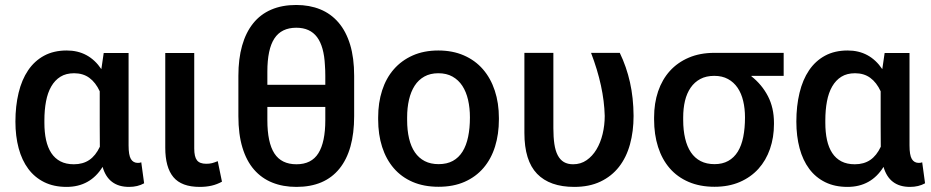

<svg xmlns="http://www.w3.org/2000/svg" viewBox="-20 -741 3744 772"><path d="M499 10.5Q415.5 10.5 392.5 -70Q342.5 10.5 247.5 10.5Q196.5 10.5 158 -8.5Q119.5 -27.5 93.8 -62Q68 -96.5 55 -145Q42 -193.5 42 -252Q42 -315 54.8 -367.8Q67.5 -420.5 93 -458.2Q118.5 -496 157.2 -517Q196 -538 248.5 -538Q337 -538 387.5 -463L397 -528H497V-156Q497 -117.5 506.2 -101.8Q515.5 -86 534.5 -86Q543 -86 548 -88.5L559.5 -4Q533.5 10.5 499 10.5ZM277 -80.5Q313.5 -80.5 339 -97.8Q364.5 -115 381.5 -151Q381 -181 381 -236.5V-245Q381 -248 381 -250.5V-254Q381 -256 381 -257.5V-267Q381 -270 381 -273V-277Q381 -279 381 -281V-285Q381 -287 381 -289V-293Q381 -295 381 -297.5V-374Q364.5 -409.5 339.2 -428Q314 -446.5 278 -446.5Q245.5 -446.5 223 -432.5Q200.5 -418.5 186 -393.2Q171.5 -368 165 -333.2Q158.5 -298.5 158.5 -257.5V-247Q158.5 -209 165.2 -178.2Q172 -147.5 186.2 -125.8Q200.5 -104 223 -92.2Q245.5 -80.5 277 -80.5Z M783 10.5Q710 10.5 677.2 -28.8Q644.5 -68 644.5 -147V-528H761V-144Q761 -110.5 772 -96.5Q783 -82.5 809 -82.5Q823 -82.5 832.5 -85Q842 -87.5 855.5 -93L872.5 -10.5Q852.5 0.5 830.8 5.5Q809 10.5 783 10.5Z M1172 10.5Q1118 10.5 1075 -6.8Q1032 -24 1001.5 -59Q971 -94 954.8 -147.5Q938.5 -201 938.5 -274V-436Q938.5 -504.5 953.5 -557.5Q968.5 -610.5 997.8 -647Q1027 -683.5 1070.5 -702.2Q1114 -721 1171 -721Q1224.5 -721 1267.5 -703.5Q1310.5 -686 1341 -650.5Q1371.5 -615 1387.8 -561.5Q1404 -508 1404 -436V-274Q1404 -136 1344.8 -62.8Q1285.5 10.5 1172 10.5ZM1288 -400V-436Q1288 -458.5 1286.5 -478Q1283 -554 1254.8 -591.8Q1226.5 -629.5 1171.5 -629.5Q1111.5 -629.5 1083.2 -586.2Q1055 -543 1055 -453V-400ZM1172 -80.5Q1232.5 -80.5 1260.2 -125Q1288 -169.5 1288 -258V-311H1055V-258Q1055 -168 1083.2 -124.2Q1111.5 -80.5 1172 -80.5Z M1743.5 10Q1684.5 10 1639.2 -9.5Q1594 -29 1563.2 -64.8Q1532.5 -100.5 1516.5 -150.2Q1500.5 -200 1500.5 -261V-269Q1500.5 -328 1516.5 -377.5Q1532.5 -427 1563.5 -462.5Q1594.5 -498 1639.5 -518Q1684.5 -538 1742.5 -538Q1800 -538 1845.2 -518.2Q1890.5 -498.5 1921.8 -462.5Q1953 -426.5 1969.5 -376.5Q1986 -326.5 1986 -266V-261Q1986 -201.5 1970.5 -151.8Q1955 -102 1924.2 -66Q1893.5 -30 1848.2 -10Q1803 10 1743.5 10ZM1743.5 -81Q1777 -81 1800.8 -94Q1824.5 -107 1839.8 -131.5Q1855 -156 1862.2 -190.8Q1869.5 -225.5 1869.5 -269Q1869.5 -307 1862 -339.5Q1854.5 -372 1839 -395.8Q1823.5 -419.5 1799.5 -433Q1775.5 -446.5 1742.5 -446.5Q1710 -446.5 1686.2 -433.2Q1662.5 -420 1647.2 -396.2Q1632 -372.5 1624.5 -340Q1617 -307.5 1617 -269V-258.5Q1617 -217 1624.8 -184.2Q1632.5 -151.5 1648.2 -128.5Q1664 -105.5 1687.8 -93.2Q1711.5 -81 1743.5 -81Z M2289 10.5Q2190.5 10.5 2139.5 -42.2Q2088.5 -95 2088.5 -206.5V-528.5H2205V-225.5Q2205 -189.5 2209 -162.2Q2213 -135 2222.5 -116.8Q2232 -98.5 2247.2 -89.5Q2262.5 -80.5 2284.5 -80.5Q2315 -80.5 2338.5 -96.8Q2362 -113 2378.2 -140Q2394.5 -167 2403 -202.2Q2411.5 -237.5 2411.5 -275Q2408.5 -393 2356.5 -528.5H2472Q2499 -472.5 2513 -410.2Q2527 -348 2527.5 -275Q2527.5 -213 2513 -160.5Q2498.5 -108 2468.8 -70Q2439 -32 2394.2 -10.8Q2349.5 10.5 2289 10.5Z M2853 10Q2794.5 10 2749 -9.5Q2703.5 -29 2672.8 -64.5Q2642 -100 2626 -150Q2610 -200 2610 -261V-269Q2610 -326 2626.2 -373.8Q2642.5 -421.5 2673.5 -455.8Q2704.5 -490 2749.5 -509.2Q2794.5 -528.5 2852.5 -528.5H3131V-436H3001.5V-435.5Q3001 -435 3001 -434.5Q3043.5 -401 3067.8 -354.2Q3092 -307.5 3092 -247V-242Q3092 -188.5 3076 -142.2Q3060 -96 3029.5 -62.2Q2999 -28.5 2954.5 -9.2Q2910 10 2853 10ZM2853 -81Q2885 -81 2908.2 -94Q2931.5 -107 2946.5 -131.2Q2961.5 -155.5 2968.5 -190.5Q2975.5 -225.5 2975.5 -269Q2975.5 -304.5 2968.2 -335Q2961 -365.5 2945.8 -388Q2930.5 -410.5 2907.2 -423.2Q2884 -436 2852 -436Q2819.5 -436 2796 -423.5Q2772.5 -411 2757 -388.5Q2741.5 -366 2734.2 -335.5Q2727 -305 2727 -269V-258.5Q2727 -217.5 2734.8 -184.5Q2742.5 -151.5 2758 -128.5Q2773.5 -105.5 2797.2 -93.2Q2821 -81 2853 -81Z M3639 10.5Q3555.5 10.5 3532.5 -70Q3482.5 10.5 3387.5 10.5Q3336.5 10.5 3298 -8.5Q3259.5 -27.5 3233.8 -62Q3208 -96.5 3195 -145Q3182 -193.5 3182 -252Q3182 -315 3194.8 -367.8Q3207.5 -420.5 3233 -458.2Q3258.5 -496 3297.2 -517Q3336 -538 3388.5 -538Q3477 -538 3527.5 -463L3537 -528H3637V-156Q3637 -117.5 3646.2 -101.8Q3655.5 -86 3674.5 -86Q3683 -86 3688 -88.5L3699.5 -4Q3673.5 10.5 3639 10.5ZM3417 -80.5Q3453.5 -80.5 3479 -97.8Q3504.5 -115 3521.5 -151Q3521 -181 3521 -236.5V-245Q3521 -248 3521 -250.5V-254Q3521 -256 3521 -257.5V-267Q3521 -270 3521 -273V-277Q3521 -279 3521 -281V-285Q3521 -287 3521 -289V-293Q3521 -295 3521 -297.5V-374Q3504.5 -409.5 3479.2 -428Q3454 -446.5 3418 -446.5Q3385.5 -446.5 3363 -432.5Q3340.5 -418.5 3326 -393.2Q3311.5 -368 3305 -333.2Q3298.5 -298.5 3298.5 -257.5V-247Q3298.5 -209 3305.2 -178.2Q3312 -147.5 3326.2 -125.8Q3340.5 -104 3363 -92.2Q3385.5 -80.5 3417 -80.5Z"/></svg>

Font: Roberto Sans Medium
Style: Regular
Weight: 500
Designer: Google (font) & Cristiano Sobral (main changes)
Version: Version 1.000;October 12, 2021;FontCreator 14.0.0.2814 64-bi